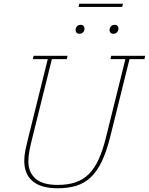

<svg xmlns="http://www.w3.org/2000/svg" viewBox="-20 -997 798 1029"><path d="M289 12Q201 12 155.5 -25.5Q110 -63 110 -136Q110 -163 116.5 -194Q123 -225 132 -261L236 -680H156L160 -698H342L338 -680H258L154 -261Q144 -222 138 -191Q132 -160 132 -132Q132 -74 170 -40Q208 -6 289 -6Q344 -6 385 -20Q426 -34 456.5 -64.5Q487 -95 509 -143.5Q531 -192 548 -261L652 -680H572L576 -698H758L754 -680H674L570 -261Q550 -182 524.5 -129.5Q499 -77 465 -45.5Q431 -14 387.5 -1Q344 12 289 12ZM406 -816Q395 -816 390 -822Q385 -828 385 -836Q385 -844 389 -851Q392 -856 397.5 -860Q403 -864 412 -864Q423 -864 428 -858Q433 -852 433 -844Q433 -836 429 -829Q426 -824 420.5 -820Q415 -816 406 -816ZM588 -816Q577 -816 572 -822Q567 -828 567 -836Q567 -844 571 -851Q574 -856 579.5 -860Q585 -864 594 -864Q605 -864 610 -858Q615 -852 615 -844Q615 -836 611 -829Q608 -824 602.5 -820Q597 -816 588 -816ZM405 -977H639L635 -960H401Z"/></svg>

Font: IBM Plex Serif Thin
Style: Italic
Weight: 100
Italic angle: -14°
Designer: Mike Abbink, Paul van der Laan, Pieter van Rosmalen
Foundry: Bold Monday
Version: Version 3.001